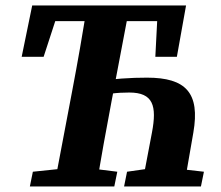

<svg xmlns="http://www.w3.org/2000/svg" viewBox="-20 -677 804 697"><path d="M58.7 -470.9H138.4L199.1 -657.1L118.3 -600.4H611L553.5 -657.1L543.9 -470.9H622.1L655.4 -657.1H96.9L58.7 -470.9ZM494.4 0H647.9L681.9 -195.8C706.7 -339.7 654.9 -395.1 513.9 -395.1C454.9 -395.1 389.3 -391.6 330.1 -379.4L319.9 -323.5C365.8 -336.7 404.5 -341.1 449.3 -341.1C536.2 -341.1 550.1 -292.9 531.6 -195.7L494.4 0ZM88.4 0H394.9L405.8 -53.6L285.4 -68.6H243.5L99.3 -53.6L88.4 0ZM176.3 0H330C346.7 -103 365.4 -207 385.2 -310.7L451 -657.1H296.6C279.8 -554.1 261.8 -450.1 242.1 -347.1L176.3 0ZM430.4 0H709.4L720.3 -53.6L588.4 -68.6H546.4L441.2 -53.6L430.4 0Z"/></svg>

Font: Source Serif 4 Variable
Style: Italic
Weight: 400
Italic angle: -12°
Designer: Frank Grießhammer
Foundry: Adobe Systems Incorporated
Version: Version 4.004;hotconv 1.0.116;makeotfexe 2.5.65601